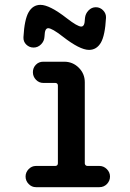

<svg xmlns="http://www.w3.org/2000/svg" viewBox="-20 -775 540 795"><path d="M119.1 -578.1Q101.6 -578.1 88.9 -590.3Q76.2 -602.5 77.1 -621.1Q81.1 -694.3 98.6 -724.6Q116.2 -754.9 147.5 -754.9Q185.5 -754.9 256.8 -699.2Q300.8 -665 316.4 -665Q323.2 -665 327.1 -671.9Q331.1 -678.7 332 -701.2Q334 -718.8 346.7 -731.9Q359.4 -745.1 377 -745.1Q394.5 -745.1 407.2 -731.9Q419.9 -718.8 418.9 -701.2Q415 -627.9 397.5 -598.1Q379.9 -568.4 348.6 -568.4Q310.5 -568.4 239.3 -624Q195.3 -658.2 179.7 -658.2Q172.9 -658.2 168.9 -650.9Q165 -643.6 164.1 -622.1Q163.1 -604.5 149.9 -591.3Q136.7 -578.1 119.1 -578.1ZM209 -87.9Q213.9 -87.9 216.8 -90.8Q219.7 -93.8 219.7 -98.6V-420.9Q219.7 -425.8 216.8 -428.7Q213.9 -431.6 209 -431.6H159.2Q141.6 -431.6 128.9 -444.8Q116.2 -458 116.2 -476.1Q116.2 -494.1 128.4 -506.8Q140.6 -519.5 159.2 -519.5H246.1Q281.2 -519.5 306.2 -494.6Q331.1 -469.7 331.1 -434.6V-98.6Q331.1 -93.8 334.5 -90.8Q337.9 -87.9 341.8 -87.9H391.6Q409.2 -87.9 422.4 -74.7Q435.5 -61.5 435.5 -43.9Q435.5 -26.4 422.9 -13.2Q410.2 0 391.6 0H128.9Q111.3 0 98.6 -13.2Q85.9 -26.4 85.9 -43.9Q85.9 -61.5 98.6 -74.7Q111.3 -87.9 128.9 -87.9Z"/></svg>

Font: Rounded-X Mgen+ 1m medium
Style: Regular
Weight: 500
Designer: [Source Han Sans]
Ryoko NISHIZUKA  (kana & ideographs); Paul D. Hunt (Latin, Greek & Cyrillic); Wenlong ZHANG  (bopomofo
Version: Version 1.059.20150602